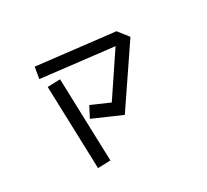

<svg xmlns="http://www.w3.org/2000/svg" viewBox="-148 -955 1295 1203"><g transform="rotate(-30 500.0 -353.5)"><path d="M395 -349 525 -292 722 -586 205 -646 219 -728 774 -664 832 -590 557 -184 355 -272ZM226 -577 317 -580 336 18 245 21Z"/></g></svg>

Font: Moralerspace Krypton JPDOC
Style: Regular
Weight: 400
Version: v0.0.6; ttfautohint (v1.8.4.7-5d5b-dirty) -l 6 -r 45 -G 200 